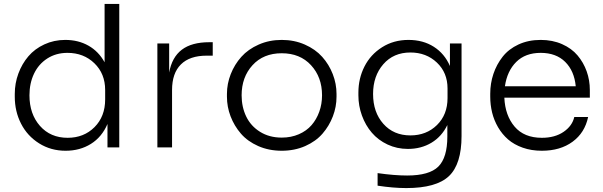

<svg xmlns="http://www.w3.org/2000/svg" viewBox="-20 -750 3068 977"><path d="M314 17.1Q238.8 17.1 179 -20.5Q119.1 -58.1 87.2 -120.6Q55.2 -183.1 55.2 -257.8V-272Q55.2 -326.2 73.5 -375.7Q91.8 -425.3 124.3 -463.4Q156.7 -501.5 205.8 -524.2Q254.9 -546.9 312 -546.9Q378.4 -546.9 430.2 -517.6Q481.9 -488.3 512.2 -433.1V-730H586.9V0H526.9V-119.1Q498.5 -52.7 442.6 -17.8Q386.7 17.1 314 17.1ZM324.2 -48.8Q406.7 -48.8 460.9 -103Q515.1 -157.2 515.1 -244.1V-292Q515.1 -375 460.4 -428Q405.8 -481 323.2 -481Q265.1 -481 220.7 -452.4Q176.3 -423.8 153.1 -375Q129.9 -326.2 129.9 -265.1Q129.9 -169.9 183.3 -109.4Q236.8 -48.8 324.2 -48.8Z M855.5 0H780.8V-528.8H840.8V-380.9Q855 -459 905.3 -497.1Q955.6 -535.2 1045.4 -535.2H1062.5V-466.8H1031.7Q945.3 -466.8 900.4 -422.1Q855.5 -377.4 855.5 -292Z M1134.8 -257.8V-272Q1134.8 -323.7 1154.1 -372.8Q1173.3 -421.9 1208 -460.7Q1242.7 -499.5 1296.4 -523.2Q1350.1 -546.9 1413.6 -546.9Q1477.5 -546.9 1531.2 -523.2Q1585 -499.5 1619.6 -460.7Q1654.3 -421.9 1673.3 -372.8Q1692.4 -323.7 1692.4 -272V-257.8Q1692.4 -206.5 1673.8 -158Q1655.3 -109.4 1621.3 -70.1Q1587.4 -30.8 1533.2 -6.8Q1479 17.1 1413.6 17.1Q1348.1 17.1 1293.9 -6.8Q1239.7 -30.8 1205.8 -70.1Q1171.9 -109.4 1153.3 -158Q1134.8 -206.5 1134.8 -257.8ZM1413.6 -49.8Q1461.4 -49.8 1500.7 -66.9Q1540 -84 1565.4 -113.3Q1590.8 -142.6 1604.7 -181.6Q1618.7 -220.7 1618.7 -265.1Q1618.7 -357.4 1562.7 -418.2Q1506.8 -479 1413.6 -479Q1320.3 -479 1264.9 -418.2Q1209.5 -357.4 1209.5 -265.1Q1209.5 -205.6 1232.9 -157Q1256.3 -108.4 1303.5 -79.1Q1350.6 -49.8 1413.6 -49.8Z M2047.4 207Q1981.4 207 1901.4 194.8V130.9Q1986.8 143.1 2051.8 143.1Q2164.6 143.1 2210.4 97.7Q2256.3 52.2 2256.3 -55.2V-113.8Q2228 -55.2 2175.5 -23.7Q2123 7.8 2055.7 7.8Q2000 7.8 1952.1 -14.6Q1904.3 -37.1 1872.1 -74.7Q1839.8 -112.3 1821.8 -161.9Q1803.7 -211.4 1803.7 -265.1V-278.8Q1803.7 -350.6 1834.5 -411.4Q1865.2 -472.2 1924.1 -509.5Q1982.9 -546.9 2058.6 -546.9Q2132.8 -546.9 2187.5 -512Q2242.2 -477.1 2269.5 -414.1V-528.8H2328.6V-58.1Q2328.6 85.4 2264.4 146.2Q2200.2 207 2047.4 207ZM2068.4 -61Q2149.9 -61 2203.6 -113.8Q2257.3 -166.5 2257.3 -251V-299.8Q2257.3 -380.4 2203.1 -431.6Q2148.9 -482.9 2068.4 -482.9Q1982.4 -482.9 1930.4 -423.1Q1878.4 -363.3 1878.4 -272Q1878.4 -178.7 1930.7 -119.9Q1982.9 -61 2068.4 -61Z M2737.3 17.1Q2684.1 17.1 2639.9 1.5Q2595.7 -14.2 2565.4 -40.5Q2535.2 -66.9 2514.4 -102.5Q2493.7 -138.2 2484.1 -177.5Q2474.6 -216.8 2474.6 -258.8V-272.9Q2474.6 -325.7 2490.7 -373.8Q2506.8 -421.9 2537.6 -461.2Q2568.4 -500.5 2618.4 -523.7Q2668.5 -546.9 2731.4 -546.9Q2791.5 -546.9 2840.1 -525.4Q2888.7 -503.9 2918.9 -468Q2949.2 -432.1 2965.3 -387Q2981.4 -341.8 2981.4 -292V-252.9H2546.4Q2550.3 -162.6 2598.6 -105.7Q2647 -48.8 2737.3 -48.8Q2803.7 -48.8 2847.9 -79.1Q2892.1 -109.4 2902.3 -154.8H2972.7Q2956.1 -74.7 2893.6 -28.8Q2831.1 17.1 2737.3 17.1ZM2549.3 -311H2909.7Q2902.3 -389.2 2856 -435.1Q2809.6 -481 2731.4 -481Q2653.3 -481 2606.9 -434.8Q2560.5 -388.7 2549.3 -311Z"/></svg>

Font: Sora Light
Style: Regular
Weight: 300
Designer: Jonathan Barnbrook, Julián Moncada
Foundry: Barnbrook Fonts
Version: Version 2.000